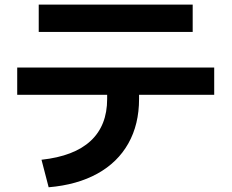

<svg xmlns="http://www.w3.org/2000/svg" viewBox="-20 -750 978 811"><path d="M432.6 -332V-349.6H52.7V-464.8H884.8V-349.6H567.4V-332Q567.4 -224.6 522.2 -144.3Q477.1 -64 391.4 -16.6Q305.7 30.8 185.5 41L155.3 -75.2Q293.5 -90.3 363 -155Q432.6 -219.7 432.6 -332ZM143.6 -730.5H793.9V-615.2H143.6Z"/></svg>

Font: Pretendard JP
Style: Bold
Weight: 700
Designer: Base glyphs from Inter by Rasmus Andersson; Hangeul glyphs from Noto Sans CJK(Source Han Sans) by Jang Soo-young and Kan
Foundry: Kil Hyung-jin
Version: Version 1.309